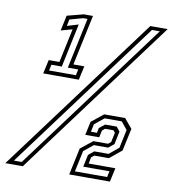

<svg xmlns="http://www.w3.org/2000/svg" viewBox="-123 -770 756 839"><g transform="rotate(10 254.5 -350.0)"><path d="M51.5 -415 65 -476.5H112.5L144.5 -627L94 -613L108.5 -681L181.5 -700H222L174.5 -476.5H223L209.5 -415ZM74.5 -432H193.5L199.2 -458.5H153L200.8 -683H181.8L123.2 -666.8L117 -637.2L167.2 -652.5L126.2 -458.5H80.2ZM-43.5 0 476.5 -700H553.5L34 0ZM-8.5 -17.5H26.2L521.2 -684.5H486.5ZM240 0 265.5 -119 318.5 -161.5H384L396 -171.5L405 -213.5L397 -223.5H359.5L347.5 -213.5L341 -182.5H279L292 -242.5L345 -285H438L473 -243L451.5 -143.5L398.5 -100H333.5L321 -89.5L315.5 -61.5H434L420.5 0ZM262.2 -17.5H405.2L410.8 -44H294.5L306 -98L330.2 -118.2H393.8L436 -153L453.2 -234.5L426 -268.2H350L308.2 -234.5L301 -200.2H327.8L332.2 -222L356.8 -241.8H408.5L423.8 -222L411.8 -164.8L387.2 -144.8H323.8L282 -110.8Z"/></g></svg>

Font: Tourney Thin
Style: Italic
Weight: 100
Italic angle: -12°
Designer: Tyler Finck
Foundry: Etcetera Type Co
Version: Version 1.015